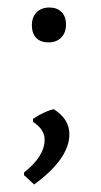

<svg xmlns="http://www.w3.org/2000/svg" viewBox="-20 -378 269 512"><path d="M165 -20Q165 45 71 114L44 89V82Q99 39 99 -6Q99 -33 68 -53V-61Q96 -80 123 -87Q165 -61 165 -20ZM156 -313Q156 -291 143.5 -278Q131 -265 109 -265Q88 -265 76.5 -277Q65 -289 65 -311Q65 -332 77.5 -345Q90 -358 112 -358Q132 -358 144 -346Q156 -334 156 -313Z"/></svg>

Font: Alegreya Sans
Style: Regular
Weight: 400
Designer: Juan Pablo del Peral
Foundry: Huerta Tipografica
Version: Version 2.008; ttfautohint (v1.6)